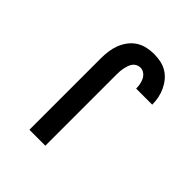

<svg xmlns="http://www.w3.org/2000/svg" viewBox="-203 -875 1006 1006"><g transform="rotate(45 300.0 -371.5)"><path d="M178 0V-530Q178 -556 181.5 -582.5Q185 -609 194.5 -634Q204 -659 220 -680.5Q236 -702 258 -716.5Q280 -731 306.5 -737Q333 -743 359 -743Q384 -743 409 -738Q434 -733 455.5 -720Q477 -707 493 -687.5Q509 -668 519.5 -645.5Q530 -623 535 -598Q540 -573 540 -548Q540 -548 540 -548Q540 -548 540 -548H421Q421 -548 421 -548Q421 -548 421 -548Q421 -564 418 -579.5Q415 -595 408 -609Q401 -623 388 -632.5Q375 -642 359 -642Q347 -642 336 -636.5Q325 -631 318 -621.5Q311 -612 307 -600.5Q303 -589 300.5 -577.5Q298 -566 297 -554Q296 -542 296 -530V0Z"/></g></svg>

Font: Iosevka Custom Extended
Style: Bold
Weight: 700
Width: 7
Monospace: yes
Designer: Belleve Invis
Foundry: Belleve Invis
Version: Version 11.2.4; ttfautohint (v1.8.4)